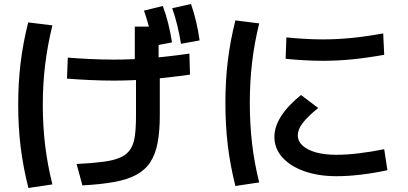

<svg xmlns="http://www.w3.org/2000/svg" viewBox="-20 -875 2040 960"><path d="M363 -55Q442 -59 495.5 -66Q549 -73 581.5 -87.5Q614 -102 631.5 -128Q649 -154 654.5 -195.5Q660 -237 660 -298V-529H654V-742H773V-536H779V-298Q779 -219 768 -161Q757 -103 731.5 -64Q706 -25 661.5 -1Q617 23 550.5 35Q484 47 392 52ZM122 65Q96 -38 83.5 -138Q71 -238 71 -350Q71 -461 83 -560.5Q95 -660 121 -763L242 -748Q218 -651 206 -553.5Q194 -456 194 -350Q194 -244 206 -146Q218 -48 242 47ZM746 -645Q737 -693 726 -736Q715 -779 700 -822L794 -845Q810 -802 821 -758Q832 -714 840 -663ZM885 -656Q877 -705 866.5 -748Q856 -791 841 -834L935 -855Q950 -812 960.5 -767.5Q971 -723 978 -673ZM549 -472Q491 -472 426.5 -475Q362 -478 315 -482L319 -587Q365 -583 428.5 -580Q492 -577 550 -577Q636 -577 725.5 -584Q815 -591 927 -607L930 -502Q818 -486 727 -479Q636 -472 549 -472Z M1662 6Q1572 6 1501.5 -19Q1431 -44 1391.5 -88.5Q1352 -133 1352 -190Q1352 -292 1485 -400L1571 -335Q1518 -292 1493.5 -260Q1469 -228 1469 -199Q1469 -169 1493 -147Q1517 -125 1560 -113Q1603 -101 1662 -101Q1712 -101 1774.5 -108.5Q1837 -116 1901 -129L1917 -24Q1852 -10 1786.5 -2Q1721 6 1662 6ZM1595 -571Q1549 -571 1497.5 -574Q1446 -577 1408 -581L1412 -688Q1449 -684 1499 -681Q1549 -678 1595 -678Q1664 -678 1736 -685Q1808 -692 1896 -708L1901 -601Q1811 -585 1738.5 -578Q1666 -571 1595 -571ZM1157 55Q1131 -48 1119 -148Q1107 -248 1107 -360Q1107 -471 1119 -570.5Q1131 -670 1157 -773L1276 -758Q1252 -661 1240.5 -563.5Q1229 -466 1229 -360Q1229 -254 1240.5 -156Q1252 -58 1276 37Z"/></svg>

Font: M PLUS 2 Thin SemiBold
Style: Regular
Weight: 600
Version: Version 1.001